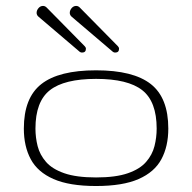

<svg xmlns="http://www.w3.org/2000/svg" viewBox="-20 -620 645 645"><path d="M302.7 4.9Q212.9 4.9 159.7 -18.6Q106.4 -42 83.3 -85.2Q60.1 -128.4 60.1 -188Q60.1 -291.5 118.9 -337.6Q177.7 -383.8 302.7 -383.8Q427.7 -383.8 486.6 -337.6Q545.4 -291.5 545.4 -188Q545.4 -128.4 522.2 -85.2Q499 -42 445.8 -18.6Q392.6 4.9 302.7 4.9ZM302.7 -23.9Q369.1 -23.9 409.7 -38.1Q450.2 -52.2 470.9 -76.2Q491.7 -100.1 499 -129.2Q506.3 -158.2 506.3 -188Q506.3 -278.8 458 -316.9Q409.7 -355 302.7 -355Q195.8 -355 147.5 -316.9Q99.1 -278.8 99.1 -188Q99.1 -158.2 106.4 -129.2Q113.8 -100.1 134.5 -76.2Q155.3 -52.2 195.8 -38.1Q236.3 -23.9 302.7 -23.9ZM366.7 -443.4Q362.8 -443.4 359.4 -445.8L221.7 -563Q214.4 -568.8 214.4 -576.7Q214.4 -585.4 220.7 -592.8Q227.1 -600.1 235.8 -600.1Q242.7 -600.1 248 -594.7L376 -464.8Q379.9 -460.9 379.9 -456.1Q379.9 -443.4 366.7 -443.4ZM255.4 -443.4Q251.5 -443.4 248 -445.8L110.4 -563Q103 -568.8 103 -576.7Q103 -585.4 109.4 -592.8Q115.7 -600.1 124.5 -600.1Q131.3 -600.1 136.7 -594.7L264.6 -464.8Q268.6 -460.9 268.6 -456.1Q268.6 -443.4 255.4 -443.4Z"/></svg>

Font: Gruppo
Style: Regular
Weight: 400
Designer: Vernon Adams
Foundry: Vernon Adams
Version: Version 1.001; ttfautohint (v1.8.4.7-5d5b);gftools[0.9.28]